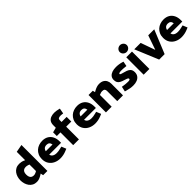

<svg xmlns="http://www.w3.org/2000/svg" viewBox="395 -2404 4027 4027"><g transform="rotate(-45 2408.5 -391.0)"><path d="M262 8Q203 8 160.5 -14.5Q118 -37 90.5 -75.5Q63 -114 49 -161.5Q35 -209 35 -258Q35 -309 49 -356.5Q63 -404 91 -442Q119 -480 161.5 -502.5Q204 -525 262 -525Q289 -525 322 -518.5Q355 -512 383 -499L405 -489V-738L576 -770V0H450L437 -61L406 -41Q371 -19 334.5 -5.5Q298 8 262 8ZM207 -259Q207 -216 219 -188.5Q231 -161 254.5 -147.5Q278 -134 312 -134Q327 -134 344 -138.5Q361 -143 379 -153L405 -168V-361L377 -371Q363 -376 346.5 -379Q330 -382 314 -382Q282 -382 258 -369.5Q234 -357 220.5 -330.5Q207 -304 207 -259Z M958 8Q879 8 813.5 -22.5Q748 -53 708.5 -112.5Q669 -172 669 -257Q669 -321 691.5 -371Q714 -421 752.5 -455.5Q791 -490 841 -507.5Q891 -525 946 -525Q1026 -525 1081.5 -491.5Q1137 -458 1166.5 -398Q1196 -338 1196 -258V-215H844Q851 -183 870 -163.5Q889 -144 917.5 -135Q946 -126 982 -126Q1007 -126 1035.5 -130Q1064 -134 1094 -142L1143 -154L1186 -49L1138 -29Q1093 -10 1047 -1Q1001 8 958 8ZM844 -316H1044Q1038 -358 1015 -379.5Q992 -401 949 -401Q922 -401 900.5 -392Q879 -383 865 -364Q851 -345 844 -316Z M1341 0V-378H1233V-488L1341 -516V-588Q1341 -652 1366.5 -690Q1392 -728 1437.5 -745.5Q1483 -763 1541 -763Q1572 -763 1605 -757.5Q1638 -752 1673 -743L1685 -739L1663 -619L1647 -621Q1631 -623 1617.5 -624.5Q1604 -626 1593 -626Q1551 -626 1531.5 -613.5Q1512 -601 1512 -572V-516H1663V-378H1511V0Z M1991 8Q1912 8 1846.5 -22.5Q1781 -53 1741.5 -112.5Q1702 -172 1702 -257Q1702 -321 1724.5 -371Q1747 -421 1785.5 -455.5Q1824 -490 1874 -507.5Q1924 -525 1979 -525Q2059 -525 2114.5 -491.5Q2170 -458 2199.5 -398Q2229 -338 2229 -258V-215H1877Q1884 -183 1903 -163.5Q1922 -144 1950.5 -135Q1979 -126 2015 -126Q2040 -126 2068.5 -130Q2097 -134 2127 -142L2176 -154L2219 -49L2171 -29Q2126 -10 2080 -1Q2034 8 1991 8ZM1877 -316H2077Q2071 -358 2048 -379.5Q2025 -401 1982 -401Q1955 -401 1933.5 -392Q1912 -383 1898 -364Q1884 -345 1877 -316Z M2312 0V-516H2438L2451 -462L2485 -481Q2521 -501 2558 -513Q2595 -525 2632 -525Q2696 -525 2736.5 -501.5Q2777 -478 2797.5 -437.5Q2818 -397 2818 -346V0H2647V-302Q2647 -336 2630 -354Q2613 -372 2569 -372Q2553 -372 2538.5 -368.5Q2524 -365 2509 -358L2482 -348V0Z M3119 8Q3074 8 3027 0Q2980 -8 2933 -22L2904 -31L2929 -144L2955 -139Q2993 -133 3028 -129.5Q3063 -126 3096 -126Q3126 -126 3141.5 -132.5Q3157 -139 3157 -154Q3157 -163 3151 -170Q3145 -177 3127.5 -185Q3110 -193 3075 -203Q3011 -221 2974.5 -242Q2938 -263 2923 -293Q2908 -323 2908 -369Q2909 -421 2937.5 -455.5Q2966 -490 3016 -507.5Q3066 -525 3134 -525Q3176 -525 3219.5 -518.5Q3263 -512 3308 -498L3325 -492L3304 -384L3283 -386Q3246 -391 3216.5 -392.5Q3187 -394 3166 -394Q3127 -394 3105 -388Q3083 -382 3083 -370Q3083 -360 3089.5 -354.5Q3096 -349 3118.5 -342Q3141 -335 3187 -322Q3244 -308 3277 -287.5Q3310 -267 3324.5 -238.5Q3339 -210 3339 -169Q3339 -110 3310.5 -70.5Q3282 -31 3233 -11.5Q3184 8 3119 8Z M3431 0V-516H3601V0ZM3516 -588Q3488 -588 3463.5 -602Q3439 -616 3425 -639Q3411 -662 3411 -689Q3411 -717 3425 -739.5Q3439 -762 3463.5 -776Q3488 -790 3516 -790Q3545 -790 3569 -776Q3593 -762 3607 -739.5Q3621 -717 3621 -689Q3621 -662 3607 -639Q3593 -616 3569 -602Q3545 -588 3516 -588Z M3885 6 3668 -516H3858L3970 -199H3973L4083 -516H4261L4047 6Z M4554 8Q4475 8 4409.5 -22.5Q4344 -53 4304.5 -112.5Q4265 -172 4265 -257Q4265 -321 4287.5 -371Q4310 -421 4348.5 -455.5Q4387 -490 4437 -507.5Q4487 -525 4542 -525Q4622 -525 4677.5 -491.5Q4733 -458 4762.5 -398Q4792 -338 4792 -258V-215H4440Q4447 -183 4466 -163.5Q4485 -144 4513.5 -135Q4542 -126 4578 -126Q4603 -126 4631.5 -130Q4660 -134 4690 -142L4739 -154L4782 -49L4734 -29Q4689 -10 4643 -1Q4597 8 4554 8ZM4440 -316H4640Q4634 -358 4611 -379.5Q4588 -401 4545 -401Q4518 -401 4496.5 -392Q4475 -383 4461 -364Q4447 -345 4440 -316Z"/></g></svg>

Font: REM Medium
Style: Bold
Weight: 700
Version: Version 1.005;gftools[0.9.28]